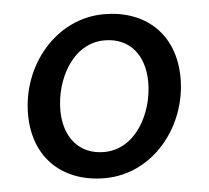

<svg xmlns="http://www.w3.org/2000/svg" viewBox="-44 -573 681 625"><g transform="rotate(-5 297.0 -260.0)"><path d="M274 6C433 6 548 -140 548 -297C548 -444 450 -526 318 -526C159 -526 43 -381 43 -223C43 -77 140 6 274 6ZM279 -79C199 -79 149 -137 149 -227C149 -326 207 -441 312 -441C393 -441 442 -383 442 -293C442 -194 384 -79 279 -79Z"/></g></svg>

Font: Fixel Text 20240404 Medium
Style: Italic
Weight: 500
Width: 4
Italic angle: -10°
Designer: AlfaBravo + MacPaw
Foundry: Kyrylo Tkachov, Marchela Mozhyna, Serhii Makarenko, Maria Weinstein, Zakhar Kryvoshyya
Version: Version 1.211;Glyphs 3.2 (3225)